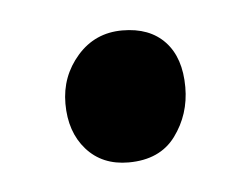

<svg xmlns="http://www.w3.org/2000/svg" viewBox="-27 -149 245 189"><g transform="rotate(-5 95.5 -54.0)"><path d="M94 11Q68 11 52.5 -6.5Q37 -24 37 -52Q37 -79 54.5 -99Q72 -119 99 -119Q126 -119 141 -103Q156 -87 156 -58Q156 -31 140.5 -10Q125 11 94 11Z"/></g></svg>

Font: Faustina Light
Style: Regular
Weight: 400
Version: Version 1.200